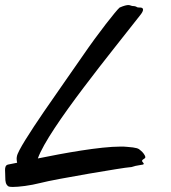

<svg xmlns="http://www.w3.org/2000/svg" viewBox="-106 -721 676 761"><path d="M467 -93C469 -94 470 -96 470 -98C470 -105 460 -118 452 -124C443 -133 436 -136 397 -139C389 -140 381 -140 372 -140C290 -140 147 -114 44 -93C86 -212 348 -530 449 -660C458 -671 461 -678 461 -683C461 -689 455 -691 451 -691C441 -691 439 -691 433 -695C428 -697 424 -697 421 -697C415 -697 410 -701 403 -701C397 -701 386 -699 368 -691C355 -680 285 -592 220 -497C156 -403 -34 -141 -39 -101C-40 -97 -40 -94 -40 -91C-40 -85 -39 -80 -38 -76L-73 -69C-84 -67 -86 -58 -86 -47C-86 -38 -85 -30 -85 -16C-85 -4 -84 11 -72 18C-70 19 -64 20 -56 20C-32 20 12 15 55 4C111 -11 392 -58 407 -58C420 -58 422 -63 445 -66C460 -68 464 -69 464 -72C464 -73 462 -75 460 -78C458 -80 457 -82 457 -83C457 -87 461 -89 467 -93Z"/></svg>

Font: Oregano
Style: Italic
Weight: 400
Italic angle: -12°
Designer: Astigmatic (AOETI)
Foundry: Astigmatic (AOETI)
Version: Version 1.000